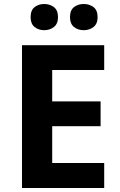

<svg xmlns="http://www.w3.org/2000/svg" viewBox="-20 -940 600 960"><path d="M501 0H90V-714H501V-590H241V-433H483V-309H241V-125H501ZM133 -854Q133 -889 153 -904.5Q173 -920 201 -920Q229 -920 249.5 -904.5Q270 -889 270 -854Q270 -821 249.5 -805Q229 -789 201 -789Q173 -789 153 -805Q133 -821 133 -854ZM330 -854Q330 -889 350 -904.5Q370 -920 399 -920Q427 -920 447.5 -904.5Q468 -889 468 -854Q468 -821 447.5 -805Q427 -789 399 -789Q370 -789 350 -805Q330 -821 330 -854Z"/></svg>

Font: Noto Sans IKEA
Style: Bold
Weight: 600
Designer: Monotype Design Team
Foundry: Monotype Imaging Inc.
Version: Version 2.001